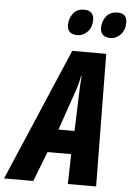

<svg xmlns="http://www.w3.org/2000/svg" viewBox="-122 -989 706 1035"><g transform="rotate(5 231.5 -472.0)"><path d="M-60 0 246 -717H430L438 0H285L289 -162H161L98 0ZM209 -288H296L303 -491Q304 -515 305 -537.5Q306 -560 308 -586H305Q301 -562 295 -540Q289 -518 280 -493ZM445 -804Q390 -804 390 -855Q390 -890 411 -917Q432 -944 472 -944Q523 -944 523 -894Q523 -854 499.5 -829Q476 -804 445 -804ZM266 -804Q211 -804 211 -855Q211 -890 232 -917Q253 -944 293 -944Q316 -944 330 -931Q344 -918 344 -894Q344 -854 321 -829Q298 -804 266 -804Z"/></g></svg>

Font: Noto Sans ExtraCondensed ExtraBold
Style: Italic
Weight: 800
Width: 2
Italic angle: -12°
Designer: Monotype Design Team
Foundry: Monotype Imaging Inc.
Version: Version 2.013; ttfautohint (v1.8.4.7-5d5b)